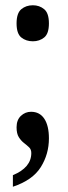

<svg xmlns="http://www.w3.org/2000/svg" viewBox="-20 -556 258 730"><path d="M105 -399Q79 -399 61 -413.5Q43 -428 43 -467Q43 -506 61 -521Q79 -536 105 -536Q130 -536 148 -521Q166 -506 166 -467Q166 -428 148 -413.5Q130 -399 105 -399ZM29 110Q99 81 99 26Q99 12 90.5 4Q82 -4 71 -12.5Q60 -21 51.5 -34.5Q43 -48 43 -72Q43 -100 59.5 -115.5Q76 -131 98 -131Q131 -131 148.5 -104.5Q166 -78 166 -30Q166 30 135 79.5Q104 129 29 154Z"/></svg>

Font: Noto Serif ExtraCondensed SemiBold
Style: Regular
Weight: 600
Width: 2
Designer: Monotype Design Team
Foundry: Monotype Imaging Inc.
Version: Version 2.015; ttfautohint (v1.8.4.7-5d5b)